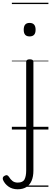

<svg xmlns="http://www.w3.org/2000/svg" viewBox="-87 -950 375 1408"><path d="M42 438Q3 438 -25 418Q-53 398 -65 369Q-68 360 -66 352.5Q-64 345 -55 340Q-43 333 -35.5 335Q-28 337 -22 346Q-10 366 5 377.5Q20 389 43 389Q81 389 93 365Q105 341 105 301V-496Q105 -506 111.5 -510.5Q118 -515 131 -515Q145 -515 151.5 -510.5Q158 -506 158 -496V301Q158 345 144.5 376Q131 407 105.5 422.5Q80 438 42 438ZM130 -683Q108 -683 97.5 -695Q87 -707 87 -732Q87 -757 97.5 -769.5Q108 -782 130 -782Q152 -782 163 -769.5Q174 -757 174 -732Q174 -707 163 -695Q152 -683 130 -683ZM0 410H268V420H0ZM0 -20H268V0H0ZM0 -505H268V-500H0ZM0 -930H268V-920H0Z"/></svg>

Font: Playwrite DE Grund Guides
Style: Regular
Weight: 400
Designer: Veronika Burian, José Scaglione
Foundry: TypeTogether
Version: Version 1.003